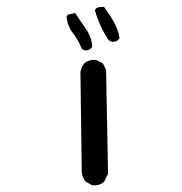

<svg xmlns="http://www.w3.org/2000/svg" viewBox="-20 -554 540 570"><path d="M253.9 -3.9 234.4 -14.6Q224.6 -26.4 222.7 -42L218.8 -338.9Q220.7 -354.5 230.5 -366.2Q244.1 -377.9 265.6 -376L285.2 -366.2L294.9 -346.7L300.8 -38.1L289.1 -14.6Q275.4 -2 253.9 -3.9ZM228.5 -405.3 222.7 -409.2Q212.9 -434.6 196.3 -456.1Q179.7 -477.5 177.7 -504.9L181.6 -510.7L203.1 -515.6Q218.8 -491.2 235.4 -467.8Q252 -444.3 253.9 -415Q244.1 -401.4 228.5 -405.3ZM309.6 -430.7 302.7 -434.6Q275.4 -475.6 261.7 -523.4L265.6 -529.3Q275.4 -535.2 289.1 -533.2Q305.7 -510.7 318.4 -488.3Q331.1 -465.8 335 -440.4Q325.2 -426.8 309.6 -430.7Z"/></svg>

Font: NaikaiFont
Style: Regular
Weight: 400
Version: Version 1.67